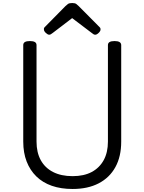

<svg xmlns="http://www.w3.org/2000/svg" viewBox="-20 -1233 957 1272"><path d="M461 19Q384 19 323.5 -2Q263 -23 221 -64Q179 -105 156.5 -163Q134 -221 134 -295V-934Q134 -948 145 -954.5Q156 -961 178 -961Q200 -961 211 -954.5Q222 -948 222 -934V-295Q222 -223 250 -172Q278 -121 331.5 -93.5Q385 -66 461 -66Q536 -66 587.5 -93.5Q639 -121 667 -172Q695 -223 695 -295V-934Q695 -948 706 -954.5Q717 -961 739 -961Q783 -961 783 -934V-295Q783 -196 744.5 -126Q706 -56 634 -18.5Q562 19 461 19ZM306 -1003Q296 -1003 283.5 -1015Q271 -1027 271 -1037Q271 -1040 271 -1044Q271 -1048 276 -1053L414 -1193Q421 -1200 430 -1206.5Q439 -1213 458 -1213Q477 -1213 485.5 -1206.5Q494 -1200 501 -1193L640 -1053Q645 -1048 645.5 -1044Q646 -1040 646 -1037Q646 -1027 633.5 -1015Q621 -1003 611 -1003Q604 -1003 599 -1006.5Q594 -1010 586 -1016L458 -1113L331 -1016Q323 -1010 317.5 -1006.5Q312 -1003 306 -1003Z"/></svg>

Font: Playwrite HU
Style: Regular
Weight: 400
Designer: Veronika Burian, José Scaglione
Foundry: TypeTogether
Version: Version 1.002